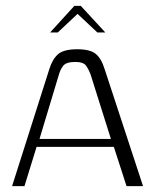

<svg xmlns="http://www.w3.org/2000/svg" viewBox="-20 -631 528 651"><path d="M21 0 147 -396Q157 -429 176 -446.5Q195 -464 242 -464Q286 -464 305 -448Q324 -432 335 -396L465 0H409L366 -133H104L63 0ZM114 -160H356L287 -379Q281 -395 272 -408Q263 -421 235 -421Q204 -421 194 -407.5Q184 -394 180 -379ZM150 -521 232 -611H254L337 -521H310L243 -584L176 -521Z"/></svg>

Font: Genos Light
Style: Regular
Weight: 300
Designer: Robert E. Leuschke
Foundry: Robert E. Leuschke
Version: Version 1.010